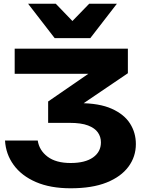

<svg xmlns="http://www.w3.org/2000/svg" viewBox="-20 -832 777 1033"><path d="M59 -570H668V-438L345 -219L324 -277H407Q514 -277 581 -247Q648 -217 679.5 -167.5Q711 -118 711 -57Q711 11 671 65Q631 119 553.5 150Q476 181 360 181Q251 181 173.5 147.5Q96 114 53.5 55.5Q11 -3 7 -76H183Q191 -23 236 11Q281 45 360 45Q438 45 480.5 15Q523 -15 523 -66Q523 -96 506.5 -119.5Q490 -143 453.5 -157Q417 -171 354 -171H239V-286L576 -518L600 -435H59ZM466 -627H274L131 -812H280L412 -675H327L460 -812H609Z"/></svg>

Font: Unbounded SemiBold
Style: Regular
Weight: 600
Designer: Luke Prowse, Jean-Baptiste Morizot, Fátima Lázaro, Florian Runge
Foundry: NaN
Version: Version 1.700